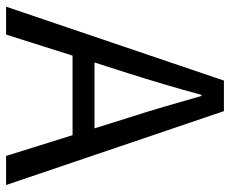

<svg xmlns="http://www.w3.org/2000/svg" viewBox="-84 -690 774 647"><g transform="rotate(90 303.5 -367.0)"><path d="M227 -410C253 -493 277 -572 300 -658H304C328 -573 351 -493 378 -410L413 -298H191ZM3 0H97L168 -224H436L506 0H604L355 -734H252Z"/></g></svg>

Font: Source Han Sans HK
Style: Regular
Weight: 400
Designer: Ryoko NISHIZUKA 西塚涼子 (kana, bopomofo & ideographs); Paul D. Hunt (Latin, Greek & Cyrillic); Sandoll Communications 산돌커뮤니
Foundry: Adobe
Version: Version 2.000;hotconv 1.0.107;makeotfexe 2.5.65593